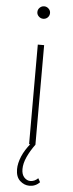

<svg xmlns="http://www.w3.org/2000/svg" viewBox="-62 -751 379 997"><g transform="rotate(5 127.5 -252.5)"><path d="M111 0V-519H144V0ZM127 -655Q114 -655 104 -664.5Q94 -674 94 -687Q94 -701 104 -710.5Q114 -720 127 -720Q140 -720 150 -710.5Q160 -701 160 -688Q160 -674 150.5 -664.5Q141 -655 127 -655ZM131 215Q104 215 82 195Q60 175 60 135Q60 104 75 68Q90 32 121 -5L144 0Q119 34 103.5 68Q88 102 88 132Q88 160 102 175Q116 190 134 190Q156 190 174 172L185 192Q163 215 131 215Z"/></g></svg>

Font: Montserrat ExtraLight
Style: Regular
Weight: 200
Designer: Julieta Ulanovsky
Foundry: Julieta Ulanovsky
Version: Version 9.000; ttfautohint (v1.8.4.7-5d5b)